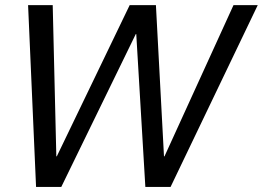

<svg xmlns="http://www.w3.org/2000/svg" viewBox="-20 -734 1032 754"><path d="M550.8 0 515.1 -600.1H513.2L220.7 0H121.6L90.3 -713.9H187L201.2 -120.1H203.1L489.3 -713.9H592.3L624 -120.1H626L897 -713.9H992.2L649.9 0Z"/></svg>

Font: XB Khoramshahr
Style: Italic
Weight: 400
Italic angle: -12°
Designer: Behnam
Foundry: Irmug
Version: Version 8.005 2009